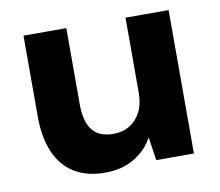

<svg xmlns="http://www.w3.org/2000/svg" viewBox="-63 -573 753 658"><g transform="rotate(-10 313.5 -243.5)"><path d="M252 12Q190 12 146.5 -14.5Q103 -41 80.5 -92.5Q58 -144 58 -218V-499H207V-232Q207 -175 230 -144.5Q253 -114 304 -114Q336 -114 360.5 -129Q385 -144 399 -171.5Q413 -199 413 -238V-499H563V0H432L420 -81Q397 -39 354.5 -13.5Q312 12 252 12Z"/></g></svg>

Font: DM Sans 20pt Black
Style: Regular
Weight: 900
Version: Version 4.004;gftools[0.9.30]